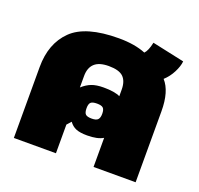

<svg xmlns="http://www.w3.org/2000/svg" viewBox="-105 -691 834 806"><g transform="rotate(20 311.5 -288.0)"><path d="M541 -448Q579 -406 579 -317V0H391V-130Q366 -115 320 -115Q288 -115 270 -122.5Q252 -130 240 -147L223 -128V0H35V-317Q35 -422 97 -483Q159 -544 307 -544Q378 -544 427 -524Q441 -538 449 -576L593 -545Q591 -523 577 -495.5Q563 -468 541 -448ZM391 -316V-345Q391 -383 372 -401.5Q353 -420 307 -420Q264 -420 243.5 -401Q223 -382 223 -345V-294Q243 -312 264 -320Q285 -328 317 -328Q367 -328 391 -316ZM349 -222Q349 -241 341.5 -248Q334 -255 314 -255Q294 -255 286.5 -248Q279 -241 279 -222Q279 -202 286.5 -195Q294 -188 314 -188Q334 -188 341.5 -196Q349 -204 349 -222Z"/></g></svg>

Font: Pridi
Style: Bold
Weight: 700
Designer: Katatrad Team
Foundry: CadsonDemak
Version: Version 1.001